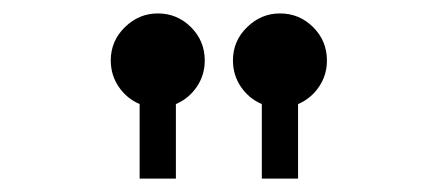

<svg xmlns="http://www.w3.org/2000/svg" viewBox="-20 -734 652 286"><path d="M370 -468V-579Q351 -587 339 -604.5Q327 -622 327 -644Q327 -673 348 -693.5Q369 -714 397 -714Q426 -714 446.5 -693.5Q467 -673 467 -644Q467 -622 455 -604.5Q443 -587 424 -579V-468ZM188 -468V-579Q169 -587 157 -604.5Q145 -622 145 -644Q145 -673 166 -693.5Q187 -714 215 -714Q244 -714 264.5 -693.5Q285 -673 285 -644Q285 -622 273 -604.5Q261 -587 242 -579V-468Z"/></svg>

Font: Space Mono
Style: Regular
Weight: 400
Monospace: yes
Designer: Colophon Foundry + Benjamin Critton
Foundry: Colophon Foundry & Benjamin Critton
Version: Version 1.003; ttfautohint (v1.8.4.7-5d5b)